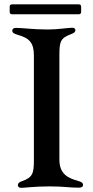

<svg xmlns="http://www.w3.org/2000/svg" viewBox="-20 -864 432 890"><path d="M78.1 6.7C95.5 6.7 140.3 0 210.2 0C277 0 299.7 6 344.8 6C360.8 6 365.1 -0.4 365.1 -7.1C365.1 -14.6 359.7 -20.6 343.4 -24.9C298.7 -37.6 255.3 -54.3 255.3 -124.3V-607.6C255.3 -672.9 260.3 -687.5 311.8 -706.7C324.2 -711.6 329.5 -716.6 329.5 -723.7C329.5 -730.8 324.6 -735.4 315 -735.4C294.7 -735.4 250 -727.3 202.8 -727.3C130.3 -727.3 88.1 -734.7 54 -734.7C41.9 -734.7 36.9 -729.4 36.9 -721.6C36.9 -713.4 43 -708.1 62.5 -702.4C116.5 -687.5 137.1 -665.5 137.1 -606.5V-119.3C137.1 -60.4 131 -40.8 80.6 -23.8C67.8 -19.2 62.9 -13.8 62.9 -6C62.9 1.4 67.8 6.7 78.1 6.7ZM24.9 -809.3C25.2 -801.1 28.1 -798.3 36.2 -797.9H344.8C353 -798.3 355.8 -801.1 356.2 -809.3V-832.4C355.8 -840.6 353 -843.4 344.8 -843.8H36.2C28.1 -843.4 25.2 -840.6 24.9 -832.4Z"/></svg>

Font: Margiela Serif Medium
Style: Regular
Weight: 500
Designer: Andreas Faust, Stefan Endress
Version: Version 1.002;FEAKit 1.0